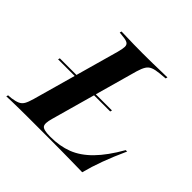

<svg xmlns="http://www.w3.org/2000/svg" viewBox="-173 -716 861 861"><g transform="rotate(45 257.5 -285.5)"><path d="M21 -281.5 23.4 -290.3H354L351.6 -281.5ZM107.3 -2.4Q79 -2.4 54 -2Q29 -1.6 8.9 -1.2Q-11.3 -0.8 -25.8 0L-23.4 -8.9L-3.2 -10.5Q19.4 -13.7 33.1 -19.8Q46.8 -25.8 54.4 -39.1Q62.1 -52.4 69.4 -78.2L185.5 -492.7Q192.7 -518.5 193.1 -532.3Q193.5 -546 183.9 -552Q174.2 -558.1 152.4 -559.7L131.5 -562.1L133.9 -571Q147.6 -571 168.1 -570.2Q188.7 -569.4 214.1 -569Q239.5 -568.5 268.5 -568.5H267.7H270.2Q303.2 -568.5 332.3 -569Q361.3 -569.4 384.7 -570.2Q408.1 -571 425 -571L422.6 -562.1L387.1 -558.9Q362.1 -556.5 347.2 -550.4Q332.3 -544.4 323.8 -530.6Q315.3 -516.9 308.1 -492.7L191.1 -74.2Q179.8 -35.5 189.1 -23.4Q198.4 -11.3 238.7 -11.3H244.4Q301.6 -11.3 348.8 -29.4Q396 -47.6 438.7 -91.1Q481.5 -134.7 523.4 -208.1H532.3Q504.8 -147.6 486.3 -97.2Q467.7 -46.8 455.6 0Q421 -0.8 389.1 -1.2Q357.3 -1.6 322.2 -2Q287.1 -2.4 240.3 -2.4H113.7Z"/></g></svg>

Font: Playfair 144pt
Style: Bold Italic
Weight: 700
Italic angle: -15.6°
Designer: Claus Eggers Sørensen
Foundry: Claus Eggers Sørensen
Version: Version 2.203